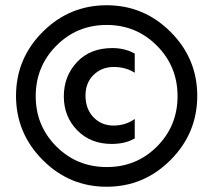

<svg xmlns="http://www.w3.org/2000/svg" viewBox="-20 -702 812 731"><path d="M194.5 -528Q116 -449 116 -336Q116 -223 194.5 -144.5Q273 -66 386.5 -66Q500 -66 578 -144.5Q656 -223 656 -336Q656 -449 577.5 -528Q499 -607 386 -607Q273 -607 194.5 -528ZM629.5 -580.5Q731 -479 731 -337Q731 -195 629.5 -93Q528 9 386 9Q244 9 142.5 -93Q41 -195 41 -337Q41 -479 142.5 -580.5Q244 -682 386 -682Q528 -682 629.5 -580.5ZM405 -154Q325 -154 274 -206Q223 -258 223 -335Q223 -412 273 -465.5Q323 -519 408 -519Q455 -519 493 -498V-425Q459 -447 413 -447Q367 -447 336 -416.5Q305 -386 305.5 -336.5Q306 -287 336 -255.5Q366 -224 412 -224Q458 -224 493 -249V-175Q457 -154 405 -154Z"/></svg>

Font: Hind Mysuru Medium
Style: Regular
Weight: 500
Designer: Manushi Parikh, Hitesh Malaviya
Foundry: Indian Type Foundry
Version: Version 0.703;PS 1.0;hotconv 1.0.86;makeotf.lib2.5.63406